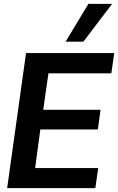

<svg xmlns="http://www.w3.org/2000/svg" viewBox="-20 -975 612 995"><path d="M17 0 115 -700H572L557 -595H231L204 -406H501L487 -304H189L162 -104H489L474 0ZM320 -759 438 -955H561L412 -759Z"/></svg>

Font: Host Grotesk
Style: Bold Italic
Weight: 700
Italic angle: -8°
Designer: Doğukan Karapınar
Foundry: Element Type
Version: Version 1.003; ttfautohint (v1.8.4.7-5d5b)